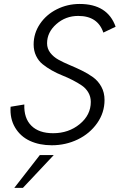

<svg xmlns="http://www.w3.org/2000/svg" viewBox="-20 -717 601 956"><path d="M237.8 6.3Q176.3 6.3 128.9 -15.6Q81.5 -37.6 55.2 -81.8Q28.8 -126 32.7 -185.5L101.1 -196.8Q98.6 -128.4 136.2 -91.1Q173.8 -53.7 244.6 -53.7Q321.8 -53.7 377 -99.1Q432.1 -144.5 432.1 -209.5Q432.1 -235.4 419.9 -256.3Q407.7 -277.3 387.7 -291Q367.7 -304.7 342 -317.9Q316.4 -331.1 289.8 -341.6Q263.2 -352.1 237.5 -366.7Q211.9 -381.3 191.9 -397.5Q171.9 -413.6 159.7 -439Q147.5 -464.4 147.5 -495.6Q147.5 -551.3 179 -597.9Q210.4 -644.5 263.2 -670.9Q315.9 -697.3 376.5 -697.3Q515.6 -697.3 555.7 -584L494.6 -554.7Q466.8 -637.7 369.6 -637.7Q306.6 -637.7 260.5 -596.9Q214.4 -556.2 214.4 -501.5Q214.4 -475.1 230.2 -454.3Q246.1 -433.6 271.2 -419.7Q296.4 -405.8 326.9 -393.1Q357.4 -380.4 387.9 -365.5Q418.5 -350.6 443.6 -332.3Q468.8 -314 484.6 -285.2Q500.5 -256.3 500.5 -219.2Q500.5 -156.2 463.9 -104Q427.2 -51.8 367.2 -22.7Q307.1 6.3 237.8 6.3ZM51.3 218.3 178.2 55.2H247.6L94.2 218.3Z"/></svg>

Font: HK Grotesk Legacy
Style: Italic
Weight: 400
Italic angle: -13°
Designer: Alfredo Marco Pradil
Foundry: Hanken Design Co.
Version: Version 2.022;PS 002.022;hotconv 1.0.88;makeotf.lib2.5.64775